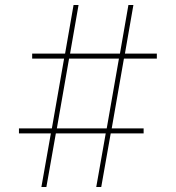

<svg xmlns="http://www.w3.org/2000/svg" viewBox="-20 -750 705 770"><path d="M56 -215V-235H188L237 -515H109V-535H241L275 -730H295L261 -535H461L495 -730H515L481 -535H609V-515H477L428 -235H556V-215H424L386 0H366L404 -215H204L166 0H146L184 -215ZM457 -515H257L208 -235H408Z"/></svg>

Font: Mplus 1p Thin
Style: Regular
Weight: 250
Version: Version 1.061